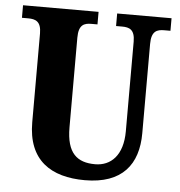

<svg xmlns="http://www.w3.org/2000/svg" viewBox="-52 -763 772 823"><g transform="rotate(5 334.0 -352.0)"><path d="M343 10C504 10 571 -78 571 -212V-596C571 -652 595 -660 627 -660H653V-714H419V-660H445C476 -660 500 -652 500 -600V-214C500 -111 449 -62 381 -62C304 -62 258 -98 258 -210V-596C258 -652 282 -660 313 -660H339V-714H14V-660H41C72 -660 97 -652 97 -600V-218C97 -54 197 10 343 10Z"/></g></svg>

Font: Noto Serif Condensed ExtraBold
Style: Regular
Weight: 800
Width: 3
Designer: Monotype Design Team
Foundry: Monotype Imaging Inc.
Version: Version 2.013